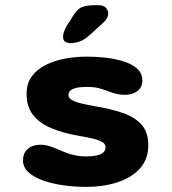

<svg xmlns="http://www.w3.org/2000/svg" viewBox="-20 -704 659 734"><path d="M310.2 10.5Q266.1 10.5 223 4.5Q179.8 -1.5 144.8 -14Q109.7 -26.5 88.8 -45.5Q68 -64.5 68 -90.4Q68 -120.2 87 -135.5Q105.9 -150.8 135.8 -150.8Q148.2 -150.8 163.1 -147Q178 -143.2 194.9 -135.8Q210.8 -128.8 228.3 -121.8Q245.8 -114.9 265.8 -110.5Q285.8 -106 308.8 -106Q343.8 -106 363.6 -114.1Q383.4 -122.2 383.4 -141.8Q383.4 -153.4 371.3 -160.9Q359.2 -168.4 336 -174Q312.8 -179.7 279 -185.2Q218.1 -195.9 173.8 -215Q129.5 -234.1 105.5 -265.6Q81.6 -297.2 81.6 -345Q81.6 -385 101.7 -412.2Q121.8 -439.5 155.2 -456Q188.5 -472.5 229.3 -480Q270.2 -487.5 311.2 -487.5Q349.2 -487.5 386.9 -483Q424.6 -478.6 455.6 -468.3Q486.7 -458.1 505.4 -440.6Q524.1 -423.2 524.1 -396.8Q524.1 -369.5 505 -355.5Q485.9 -341.5 457.8 -341.5Q442.2 -341.5 428.2 -344.5Q414.2 -347.6 399.7 -352.8Q384.5 -359.2 363.2 -365.5Q341.8 -371.8 313.2 -371.8Q300.5 -371.8 287.9 -370.7Q275.2 -369.6 264.7 -366.2Q254.2 -362.8 248 -356.6Q241.8 -350.4 241.8 -340.4Q241.8 -329.2 254.9 -321.6Q268 -313.9 290.8 -308.5Q313.6 -303.2 343.3 -297.8Q404.2 -287.9 450.1 -271.9Q496 -255.9 521.5 -227Q546.9 -198 546.9 -149.2Q546.9 -94.2 513.8 -58.7Q480.7 -23.2 426.9 -6.4Q373.2 10.5 310.2 10.5ZM249.3 -539.1Q238.6 -539.1 229.8 -544.2Q221 -549.2 221 -563.7Q221 -580.1 235.5 -605.8L253.2 -633.3Q271.5 -666.1 289.3 -675Q307.2 -684 340.7 -684H356.6Q374.7 -684 384.2 -674.9Q393.7 -665.8 393.7 -652.2Q393.7 -633.4 371.8 -614.4L320.7 -568.2Q300.2 -550.2 282.5 -544.7Q264.9 -539.1 249.3 -539.1Z"/></svg>

Font: Sono ExtraLight
Style: Regular
Weight: 200
Designer: Tyler Finck
Foundry: Tyler Finck
Version: Version 2.112